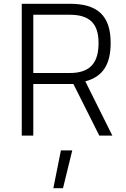

<svg xmlns="http://www.w3.org/2000/svg" viewBox="-20 -717 666 1015"><path d="M505 0H574L431 -287C527 -312 565 -381 565 -490C565 -636 494 -697 349 -697H95V0H156V-273H368ZM501 -490C501 -394 465 -331 349 -331H156V-639H349C453 -639 501 -593 501 -490ZM262 278H313L362 78H302Z"/></svg>

Font: TitilliumText22L
Style: 250 wt
Weight: 300
Designer: Campivisivi
Foundry: Campivisivi
Version: 1.000